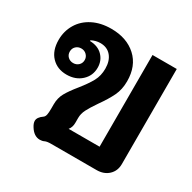

<svg xmlns="http://www.w3.org/2000/svg" viewBox="-140 -743 892 892"><g transform="rotate(30 306.5 -296.5)"><path d="M181 10Q149 10 127 -26Q117 -42 117 -55Q117 -74 143 -92Q150 -97 152.5 -108.5Q155 -120 155 -142V-165Q155 -199 170 -226Q185 -253 216 -291Q248 -331 264 -360.5Q280 -390 280 -428Q280 -470 259 -495Q238 -520 201 -520Q177 -520 154 -508V-504Q197 -503 222 -477.5Q247 -452 247 -414Q247 -371 216 -342.5Q185 -314 137 -314Q87 -314 56 -346.5Q25 -379 25 -436Q25 -483 48 -521.5Q71 -560 113.5 -581.5Q156 -603 212 -603Q295 -603 346 -556.5Q397 -510 397 -428Q397 -384 380.5 -349.5Q364 -315 332 -270Q308 -235 296.5 -212.5Q285 -190 285 -167V-140Q285 -117 272 -101H438V-593H568V-83Q568 -46 543.5 -23Q519 0 480 0H237Q214 0 204 5Q194 10 181 10ZM177 -415Q177 -431 165.5 -442.5Q154 -454 137 -454Q120 -454 108.5 -443Q97 -432 97 -415Q97 -398 108.5 -387Q120 -376 137 -376Q154 -376 165.5 -387Q177 -398 177 -415Z"/></g></svg>

Font: Niramit
Style: Bold
Weight: 700
Designer: Katatrad Aksorn Co.,Ltd.
Foundry: Cadson Demak Co.,Ltd.
Version: Version 1.001; ttfautohint (v1.6)